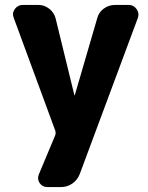

<svg xmlns="http://www.w3.org/2000/svg" viewBox="-20 -540 601 780"><path d="M205 -8 36 -467Q28 -486 40 -503Q52 -520 73 -520H136Q160 -520 180 -504.5Q200 -489 206 -465L282 -154Q282 -153 283 -153Q284 -153 284 -154L375 -466Q381 -490 401.5 -505Q422 -520 448 -520H503Q523 -520 535 -503Q547 -486 540 -467L304 167Q295 191 274 205.5Q253 220 228 220H173Q152 220 141 203.5Q130 187 138 168L205 8Q206 4 206 0Q206 -4 205 -8Z"/></svg>

Font: Rounded Mplus 1c ExtraBold
Style: Regular
Weight: 800
Version: Version 1.059.20150529